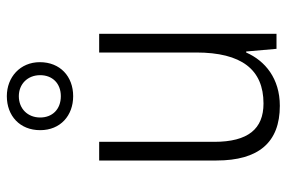

<svg xmlns="http://www.w3.org/2000/svg" viewBox="-162 -688 859 576"><g transform="rotate(-90 268.0 -399.5)"><path d="M268 -610C327 -610 370 -649 370 -710C370 -769 325 -809 268 -809C209 -809 166 -770 166 -709C166 -648 210 -610 268 -610ZM268 -647C228 -647 204 -673 204 -709C204 -746 230 -773 268 -773C304 -773 331 -747 331 -709C331 -672 306 -647 268 -647ZM455 -532H399V-241C399 -105 348 -39 246 -39C170 -39 131 -85 131 -187V-532H75V-180C75 -54 129 10 239 10C321 10 374 -34 399 -91H402L410 0H455Z"/></g></svg>

Font: Noto Sans Gujarati SemiCondensed Light
Style: Regular
Weight: 300
Width: 4
Designer: Jelle Bosma - Monotype Design Team, Universal Thirst
Foundry: Monotype Imaging Inc.
Version: Version 2.106